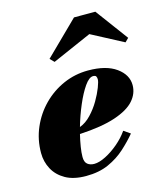

<svg xmlns="http://www.w3.org/2000/svg" viewBox="-111 -814 780 908"><g transform="rotate(-15 279.5 -360.0)"><path d="M386 -634.5 193.5 -550 174 -570 336.5 -729.5H441L559 -570L541.5 -552.5ZM204.5 -81.5Q204.5 -56 217.5 -45.8Q230.5 -35.5 250.5 -35.5Q274.5 -35.5 306.8 -51.8Q339 -68 370.2 -94.5Q401.5 -121 422.5 -151.5L454.5 -129.5Q427.5 -97 392 -64.8Q356.5 -32.5 309.2 -11.2Q262 10 198.5 10Q138 10 98.5 -12.2Q59 -34.5 39.5 -71Q20 -107.5 20 -150Q20 -215.5 45 -273.5Q70 -331.5 113.8 -375.8Q157.5 -420 214.5 -445Q271.5 -470 335.5 -470Q423.5 -470 472.5 -434.8Q521.5 -399.5 521.5 -349Q521.5 -307.5 491.8 -273.8Q462 -240 396 -217.8Q330 -195.5 221 -189.5Q213.5 -158.5 209 -130.5Q204.5 -102.5 204.5 -81.5ZM351.5 -438Q332 -438 309.5 -405.8Q287 -373.5 265.8 -323.8Q244.5 -274 229.5 -221.5Q259.5 -232.5 285.2 -259.8Q311 -287 329.8 -319.2Q348.5 -351.5 359 -378.8Q369.5 -406 369.5 -417.5Q369.5 -426.5 366.2 -432.2Q363 -438 351.5 -438Z"/></g></svg>

Font: Bodoni* 06pt Fatface
Style: Italic
Weight: 900
Italic angle: -13°
Version: Version 2.3